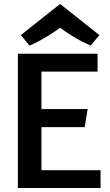

<svg xmlns="http://www.w3.org/2000/svg" viewBox="-20 -948 553 968"><path d="M70 -677H472V-587H189V-398H422L407 -307H189V-90H487V0H70ZM85 -771 283 -928 481 -771 437 -718 425 -724Q412 -729 390 -740.5Q368 -752 340.5 -769Q313 -786 283 -808Q253 -786 225 -769Q197 -752 175.5 -740.5Q154 -729 142 -724L129 -718Z"/></svg>

Font: Amaranth
Style: Regular
Weight: 400
Designer: Gesine Todt
Foundry: Gesine Todt
Version: Version 1.001